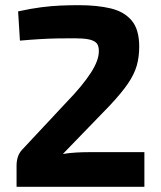

<svg xmlns="http://www.w3.org/2000/svg" viewBox="-20 -722 621 742"><path d="M284 -702Q356 -702 408 -689.5Q460 -677 489 -642.5Q518 -608 518 -542Q518 -502 508.5 -468.5Q499 -435 474.5 -399Q450 -363 404 -314L223 -127Q248 -131 273.5 -132.5Q299 -134 325 -134H538V0H44V-82Q44 -100 49 -115.5Q54 -131 66 -144L238 -328Q299 -391 331 -440.5Q363 -490 362 -526Q362 -548 351 -557.5Q340 -567 319.5 -570.5Q299 -574 267 -574Q233 -574 202.5 -573.5Q172 -573 137.5 -571Q103 -569 57 -565L50 -678Q100 -689 139.5 -694Q179 -699 214 -700.5Q249 -702 284 -702Z"/></svg>

Font: Exo 2
Style: Bold
Weight: 700
Designer: Natanael Gama
Foundry: Natanael Gama
Version: Version 2.010